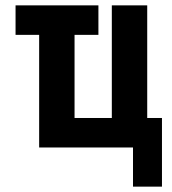

<svg xmlns="http://www.w3.org/2000/svg" viewBox="-20 -550 640 716"><path d="M476 146V0H126V-420H38V-530H347V-420H258V-110H397V-530H529V-110H584V146Z"/></svg>

Font: Iosevka Curly XBdEx
Style: Regular
Weight: 800
Width: 7
Monospace: yes
Designer: Belleve Invis
Foundry: Belleve Invis
Version: Version 11.1.0; ttfautohint (v1.8.3)